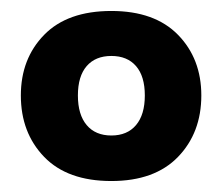

<svg xmlns="http://www.w3.org/2000/svg" viewBox="-20 -737 405 350"><path d="M18 -563Q18 -630 60.5 -673.5Q103 -717 183 -717Q262 -717 304.5 -673.5Q347 -630 347 -563Q347 -495 304.5 -451Q262 -407 183 -407Q103 -407 60.5 -451Q18 -495 18 -563ZM244 -563Q244 -598 228 -616.5Q212 -635 183 -635Q154 -635 138 -616.5Q122 -598 122 -563Q122 -528 138 -509Q154 -490 183 -490Q212 -490 228 -509Q244 -528 244 -563Z"/></svg>

Font: Muli
Style: Bold
Weight: 700
Designer: Vernon Adams
Foundry: Vernon Adams
Version: Version 2.001